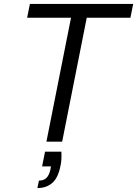

<svg xmlns="http://www.w3.org/2000/svg" viewBox="-20 -720 697 976"><path d="M292 51Q293 71 292 90Q291 109 287 125Q275 185 245 210.5Q215 236 170 236L178 198Q203 198 216.5 184Q230 170 236 143L239 126H194L209 51ZM132 -700H657L643 -630H421L296 0H216L341 -630H118Z"/></svg>

Font: Albert Sans
Style: Italic
Weight: 400
Italic angle: -11.25°
Designer: Andreas Rasmussen
Foundry: a.Foundry
Version: Version 1.025